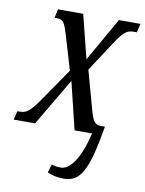

<svg xmlns="http://www.w3.org/2000/svg" viewBox="-102 -597 670 885"><g transform="rotate(10 233.5 -154.0)"><path d="M257 228C335 228 368 172 404 -41H387C356 -41 347 -54 331 -113L283 -287L372 -423C410 -482 427 -495 458 -495H473L483 -536H382L266 -332L215 -536H97L88 -495H99C130 -495 137 -479 154 -422L200 -267L92 -110C51 -52 35 -41 5 -41H-6L-16 0H84L215 -222L269 0H351C324 115 281 180 236 180C217 180 204 177 193 174L181 212C203 222 226 228 257 228Z"/></g></svg>

Font: Noto Serif ExtraCondensed
Style: Italic
Weight: 400
Width: 2
Italic angle: -12°
Designer: Monotype Design Team
Foundry: Monotype Imaging Inc.
Version: Version 2.014